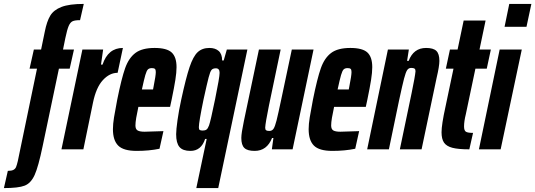

<svg xmlns="http://www.w3.org/2000/svg" viewBox="-103 -763 2735 981"><path d="M-12 60 86 -412H48L70 -510H107L126 -602Q136 -653 153.5 -682.5Q171 -712 211 -727.5Q251 -743 325 -743L306 -660Q280 -660 268 -654.5Q256 -649 248 -630.5Q240 -612 231 -569L219 -510H275L253 -412H198L115 -17Q93 89 74 131Q55 173 23 185.5Q-9 198 -83 198L-63 110Q-44 110 -34.5 105Q-25 100 -21 90.5Q-17 81 -12 60Z M318 -510H424L413 -433H421Q449 -518 525 -518L498 -391Q457 -391 422.5 -353.5Q388 -316 372 -238L323 0H211Z M474 -103Q474 -129 479.5 -163Q485 -197 496 -254Q518 -363 536.5 -415Q555 -467 589 -492.5Q623 -518 687 -518Q749 -518 774 -495Q799 -472 799 -420Q799 -393 793 -355Q787 -317 774 -254L766 -217H604Q597 -185 593 -161Q589 -137 589 -122Q589 -103 600 -96.5Q611 -90 636 -90Q657 -90 732 -93L712 -3Q659 8 595 8Q528 8 501 -19Q474 -46 474 -103ZM679 -306 682 -322Q693 -377 693 -395Q693 -407 688.5 -411Q684 -415 673 -415Q660 -415 653 -408.5Q646 -402 639.5 -379.5Q633 -357 622 -306Z M953 -53H945Q925 8 870 8Q831 8 814 -12Q797 -32 797 -77Q797 -100 804 -149.5Q811 -199 823 -254Q847 -365 865.5 -420Q884 -475 907 -496.5Q930 -518 967 -518Q997 -518 1014.5 -502.5Q1032 -487 1032 -454H1040L1056 -510H1161L1012 198H900ZM965 -122Q973 -144 996 -256Q1019 -368 1019 -391Q1019 -414 1000 -414Q985 -414 978 -406Q971 -398 963 -367.5Q955 -337 937 -255Q913 -139 913 -113Q913 -102 917.5 -99Q922 -96 933 -96Q945 -96 952 -101Q959 -106 965 -122Z M1130 -58Q1130 -82 1143 -144L1220 -510H1331L1271 -223Q1253 -134 1252 -111Q1252 -101 1256.5 -97.5Q1261 -94 1273 -94Q1287 -94 1294.5 -105Q1302 -116 1310 -147.5Q1318 -179 1335 -260L1388 -510H1499L1392 0H1286L1294 -58H1287Q1261 8 1198 8Q1161 8 1145.5 -7Q1130 -22 1130 -58Z M1474 -103Q1474 -129 1479.5 -163Q1485 -197 1496 -254Q1518 -363 1536.5 -415Q1555 -467 1589 -492.5Q1623 -518 1687 -518Q1749 -518 1774 -495Q1799 -472 1799 -420Q1799 -393 1793 -355Q1787 -317 1774 -254L1766 -217H1604Q1597 -185 1593 -161Q1589 -137 1589 -122Q1589 -103 1600 -96.5Q1611 -90 1636 -90Q1657 -90 1732 -93L1712 -3Q1659 8 1595 8Q1528 8 1501 -19Q1474 -46 1474 -103ZM1679 -306 1682 -322Q1693 -377 1693 -395Q1693 -407 1688.5 -411Q1684 -415 1673 -415Q1660 -415 1653 -408.5Q1646 -402 1639.5 -379.5Q1633 -357 1622 -306Z M1879 -510H1986L1977 -452H1985Q2010 -518 2074 -518Q2111 -518 2126.5 -503Q2142 -488 2142 -452Q2142 -425 2128 -366L2051 0H1940L2000 -287Q2018 -374 2020 -399Q2020 -409 2015 -412.5Q2010 -416 1998 -416Q1985 -416 1977.5 -405Q1970 -394 1961.5 -361.5Q1953 -329 1936 -250L1884 0H1773Z M2153 -87Q2153 -126 2173 -217L2214 -412H2175L2196 -510H2235L2266 -658H2378L2347 -510H2405L2384 -412H2326L2277 -179Q2268 -143 2268 -117Q2268 -96 2277.5 -90Q2287 -84 2314 -84L2295 0Q2238 0 2208 -8Q2178 -16 2165.5 -34.5Q2153 -53 2153 -87Z M2475 -626 2499 -743H2612L2587 -626ZM2344 0 2450 -510H2563L2455 0Z"/></svg>

Font: Saira Ultra Condensed ExtraBold
Style: Italic
Weight: 800
Width: 1
Italic angle: -12°
Designer: Hector Gatti with collaboration of the Omnibus-Type team
Foundry: Omnibus-Type
Version: Version 1.001; ttfautohint (v1.8)